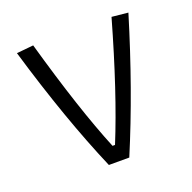

<svg xmlns="http://www.w3.org/2000/svg" viewBox="-92 -563 653 654"><g transform="rotate(-20 234.5 -235.5)"><path d="M32 -465 93 -471Q166 -213 230 -57H239Q306 -221 377 -471L436 -465Q359 -211 270 0H196Q111 -198 32 -465Z"/></g></svg>

Font: Athiti
Style: Regular
Weight: 400
Designer: CadsonDemak Team
Foundry: CadsonDemak
Version: Version 1.032